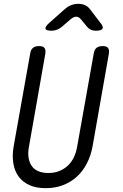

<svg xmlns="http://www.w3.org/2000/svg" viewBox="-20 -970 640 1000"><path d="M137 -690Q140 -711 151.5 -720.5Q163 -730 183 -730Q204 -730 211.5 -720.5Q219 -711 216 -690L131 -207Q125 -176 128.5 -151Q132 -126 144 -107.5Q156 -89 178 -79Q200 -69 232 -69Q264 -69 289.5 -79.5Q315 -90 334 -108Q353 -126 365 -151.5Q377 -177 382 -207L468 -690Q471 -711 482.5 -720.5Q494 -730 515 -730Q535 -730 542.5 -720.5Q550 -711 547 -690L462 -207Q453 -159 432.5 -119Q412 -79 381 -50.5Q350 -22 309 -6Q268 10 218 10Q168 10 133 -6Q98 -22 77 -50.5Q56 -79 49.5 -119.5Q43 -160 51 -207ZM249 -810Q220 -810 217 -820.5Q214 -831 238 -852L318 -923Q334 -937 351.5 -943.5Q369 -950 388 -950Q407 -950 422 -943.5Q437 -937 448 -923L503 -851Q520 -831 514 -820.5Q508 -810 479 -810Q465 -810 453.5 -815Q442 -820 434 -830L401 -870Q390 -883 377 -883Q364 -883 348 -870L303 -831Q291 -821 277.5 -815.5Q264 -810 249 -810Z"/></svg>

Font: Maple Mono NL Light
Style: Italic
Weight: 300
Italic angle: -10°
Monospace: yes
Designer: subframe7536
Version: Version 7.000